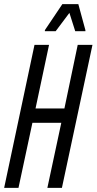

<svg xmlns="http://www.w3.org/2000/svg" viewBox="-21 -904 465 924"><path d="M-1 0 145 -688H215L150 -382H289L353 -688H424L277 0H207L274 -313H135L68 0ZM195 -754V-759L279 -884H356L390 -759V-754H341L313 -842L247 -754Z"/></svg>

Font: Saira UltraCondensed Medium
Style: Italic
Weight: 500
Width: 1
Italic angle: -12°
Designer: Hector Gatti with collaboration of the Omnibus-Type team
Foundry: Omnibus-Type
Version: Version 1.101